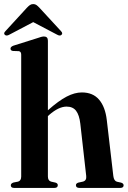

<svg xmlns="http://www.w3.org/2000/svg" viewBox="-24 -922 628 942"><path d="M211 -722.5V-381Q264 -428 303.2 -448.2Q342.5 -468.5 377.5 -468.5Q432 -468.5 462.2 -433Q492.5 -397.5 500 -332.5L532 -58.5Q535 -34.5 549.5 -30.5L570 -26Q582.5 -22 582.5 -13Q582.5 0 565.5 0H366Q348.5 0 348.5 -13.5Q348.5 -22 360 -26L383 -31Q401.5 -36 399 -58.5L370 -315.5Q365 -358 349.2 -378.5Q333.5 -399 302.5 -399Q264 -399 217 -358L211 -352.5V-56.5Q211 -35.5 226.5 -31L248.5 -26Q259.5 -22.5 259.5 -13.5Q259.5 0 242.5 0H45.5Q29 0 29 -13Q29 -22 42 -26.5L65 -31Q80 -35.5 80 -56V-654Q80 -669.5 68 -671L39 -672Q27.5 -674 27.5 -683.5Q27.5 -692.5 42 -698L158 -734.5Q181 -743 191.5 -743Q211 -743 211 -722.5ZM23 -752.5Q8.5 -744 0.5 -750.5Q-8.5 -758 2.5 -769L108 -884Q116 -892.5 122.8 -897.2Q129.5 -902 139 -902Q148.5 -902 155 -897.2Q161.5 -892.5 169.5 -884L275.5 -769Q286 -758 277 -750.5Q269.5 -744 255 -752.5L139 -813.5Z"/></svg>

Font: Fraunces 72pt S000 SemiBold
Style: Regular
Weight: 600
Version: Version 1.000; ttfautohint (v1.8.3)